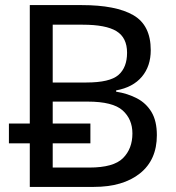

<svg xmlns="http://www.w3.org/2000/svg" viewBox="-20 -734 690 754"><path d="M97 0V-171H15V-249H97V-714H301Q435 -714 503.5 -674.5Q572 -635 572 -537Q572 -474 537 -432.5Q502 -391 436 -379V-374Q481 -367 517.5 -348Q554 -329 575 -294Q596 -259 596 -203Q596 -106 529.5 -53Q463 0 348 0ZM187 -410H319Q411 -410 445 -439.5Q479 -469 479 -527Q479 -586 437.5 -611.5Q396 -637 305 -637H187ZM187 -76H331Q426 -76 463 -113Q500 -150 500 -210Q500 -266 461.5 -300.5Q423 -335 324 -335H187V-249H335V-171H187Z"/></svg>

Font: Noto IKEA Latin
Style: Regular
Weight: 400
Designer: Monotype Design Team
Foundry: Monotype Imaging Inc.
Version: Version 1.0